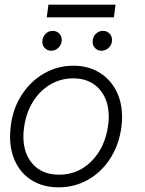

<svg xmlns="http://www.w3.org/2000/svg" viewBox="-20 -791 621 821"><path d="M23 -207Q23 -228 26 -252Q35 -327 73 -385.5Q111 -444 168.5 -477Q226 -510 294 -510Q356 -510 403 -482Q450 -454 476 -404.5Q502 -355 502 -290Q502 -270 499 -247Q489 -172 451.5 -113.5Q414 -55 356.5 -22.5Q299 10 231 10Q168 10 121 -17Q74 -44 48.5 -93.5Q23 -143 23 -207ZM442 -253Q445 -273 445 -291Q445 -366 404 -411Q363 -456 293 -456Q239 -456 194 -429Q149 -402 120 -354.5Q91 -307 83 -246Q80 -227 80 -208Q80 -133 121 -88.5Q162 -44 233 -44Q314 -44 371.5 -102Q429 -160 442 -253ZM161 -612Q161 -632 174 -645.5Q187 -659 205 -659Q222 -659 233 -648Q244 -637 244 -620Q244 -601 230.5 -587.5Q217 -574 199 -574Q183 -574 172 -585Q161 -596 161 -612ZM376 -612Q376 -632 389 -645.5Q402 -659 420 -659Q437 -659 448 -648Q459 -637 459 -620Q459 -601 445.5 -587.5Q432 -574 414 -574Q398 -574 387 -585Q376 -596 376 -612ZM187 -771H474L467 -717H180Z"/></svg>

Font: Bellota
Style: Italic
Weight: 400
Italic angle: -7.5°
Designer: Kemie Guaida
Foundry: Kemie Guaida
Version: Version 4.001